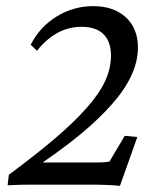

<svg xmlns="http://www.w3.org/2000/svg" viewBox="-20 -602 517 626"><path d="M4.9 2 8.8 -32.2Q98.1 -98.6 157.7 -149.2Q217.3 -199.7 260.3 -247.6Q303.2 -295.4 322.5 -337.2Q341.8 -378.9 341.8 -420.9Q341.8 -466.3 317.4 -490.5Q293 -514.6 246.1 -514.6Q162.6 -514.6 100.6 -436.5L80.1 -456.1Q109.9 -514.6 164.8 -548.3Q219.7 -582 284.2 -582Q350.1 -582 389.9 -545.9Q429.7 -509.8 429.7 -447.3Q429.7 -401.4 407.7 -354.5Q385.7 -307.6 343.3 -260.3Q300.8 -212.9 246.6 -167.7Q192.4 -122.6 119.1 -72.3H301.8Q322.3 -72.3 336.9 -75.2L386.7 -159.2L427.7 -155.3L371.1 3.9Q332 0 272.5 0H77.1Q51.8 0 4.9 2Z"/></svg>

Font: Crimson Pro
Style: Italic
Weight: 400
Italic angle: -12°
Designer: Jacques Le Bailly
Foundry: Baron von Fonthausen
Version: Version 1.003